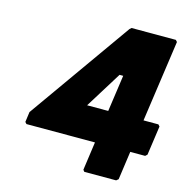

<svg xmlns="http://www.w3.org/2000/svg" viewBox="-120 -946 1042 1072"><g transform="rotate(15 401.0 -410.0)"><path d="M503 -351H381L512 -562H533ZM765 -832H509L499 -823L80 -231L72 -172L81 -162H477L454 2L462 12H646L658 2L681 -162H767L778 -172L802 -341L793 -351H707L774 -822Z"/></g></svg>

Font: Hussar Woodtype
Style: UltraObl
Weight: 900
Foundry: Cannot Into Space Fonts
Version: Version 1.07